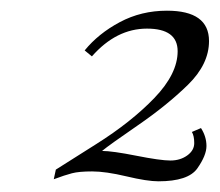

<svg xmlns="http://www.w3.org/2000/svg" viewBox="-20 -774 413 361"><path d="M293.9 -753.9Q373 -753.9 373 -696.8Q373 -653.3 333.3 -614.5Q293.5 -575.7 239.5 -538.6Q185.5 -501.5 171.9 -490.2Q190.9 -490.2 236.3 -481.2Q281.7 -472.2 300.3 -472.2Q318.8 -472.2 332 -481.7Q345.2 -491.2 345.2 -504.9Q345.2 -518.6 340.8 -525.9L357.9 -533.2Q368.2 -517.1 368.2 -499.5Q368.2 -481.9 351.1 -457.5Q334 -433.1 277.8 -433.1Q256.8 -433.1 217.8 -442.4Q178.7 -451.7 153.3 -451.7Q128.4 -451.7 115.2 -448.2Q102.1 -444.8 81.1 -437L85 -455.1Q94.7 -461.4 160.6 -502.9Q226.6 -544.4 270.3 -589.8Q314 -635.3 314 -677.7Q314 -720.2 256.3 -720.2Q198.7 -720.2 152.8 -668L139.2 -679.2Q165 -710.9 205.3 -732.4Q245.6 -753.9 293.9 -753.9Z"/></svg>

Font: PlayfairDisplay-Italic
Style: Italic
Weight: 400
Italic angle: -14°
Designer: Claus Eggers Sørensen
Foundry: Claus Eggers Sørensen
Version: Version 1.002;PS 001.002;hotconv 1.0.70;makeotf.lib2.5.58329